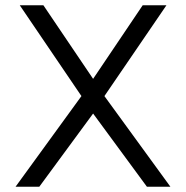

<svg xmlns="http://www.w3.org/2000/svg" viewBox="-20 -710 707 730"><path d="M129.4 0 334 -278.3 538.6 0H627.9L377 -344.7L612.8 -689.9H522.5L334 -410.2L145 -689.9H55.2L289.6 -344.7L39.1 0Z"/></svg>

Font: Saysettha
Style: Regular
Weight: 400
Designer: John M. Durdin
Foundry: Lao Script for Windows
Version: Version 2.201